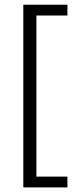

<svg xmlns="http://www.w3.org/2000/svg" viewBox="-20 -696 342 836"><path d="M81.5 120V-675.5H273.5V-628.5H138.5V73H273.5V120Z"/></svg>

Font: Anek Odia Light
Style: Regular
Weight: 300
Designer: Yesha Goshar & Mahesh Sahu (Odia), Yesha Goshar (Latin)
Foundry: Ek Type
Version: Version 1.003